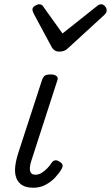

<svg xmlns="http://www.w3.org/2000/svg" viewBox="-20 -864 520 900"><path d="M137 16Q102 16 82.5 3Q63 -10 55.5 -32.5Q48 -55 51.5 -84.5Q55 -114 66 -148L177 -489Q183 -505 191 -510Q199 -515 218 -515Q236 -515 245 -507.5Q254 -500 249 -488L128 -114Q121 -94 120 -78.5Q119 -63 125 -54Q131 -45 146 -45Q161 -45 175 -53.5Q189 -62 201.5 -75Q214 -88 222 -101Q227 -109 236.5 -112Q246 -115 259 -106Q273 -98 273.5 -89Q274 -80 268 -71Q258 -53 239 -32.5Q220 -12 194 2Q168 16 137 16ZM454 -844Q464 -844 472 -835Q480 -826 480 -816Q480 -808 477 -803.5Q474 -799 470 -795L301 -640Q290 -629 279.5 -625.5Q269 -622 256 -622Q246 -622 237.5 -627Q229 -632 223 -642L138 -800Q135 -806 133.5 -811Q132 -816 132 -819Q132 -830 144 -837Q156 -844 163 -844Q172 -844 177 -840Q182 -836 185 -830L273 -707L429 -831Q436 -836 441 -840Q446 -844 454 -844Z"/></svg>

Font: Playwrite CO Light
Style: Regular
Weight: 300
Version: Version 1.002